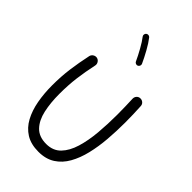

<svg xmlns="http://www.w3.org/2000/svg" viewBox="-309 -1142 1276 1276"><g transform="rotate(45 329.5 -504.0)"><path d="M153.8 -687.5Q168.5 -684.1 176.8 -671.1Q185.1 -658.2 182.1 -643.6Q165.5 -567.4 156.2 -495.8Q147 -424.3 147 -341.8Q147 -257.8 161.9 -190.2Q176.8 -122.6 214.6 -83.3Q252.4 -43.9 320.3 -43.9Q383.8 -43.9 422.6 -84Q461.4 -124 481.9 -191.7Q502.4 -259.3 509.8 -343.3Q517.1 -427.2 517.1 -514.6Q517.1 -549.3 516.1 -591.1Q515.1 -632.8 513.7 -662.6Q513.2 -678.2 523.2 -689.5Q533.2 -700.7 548.3 -701.2Q564 -701.7 575.2 -691.7Q586.4 -681.6 586.9 -666.5Q588.9 -636.2 590.1 -593.3Q591.3 -550.3 591.3 -514.6Q591.3 -435.1 585 -356.7Q578.6 -278.3 562 -209Q545.4 -139.6 515.1 -85.9Q484.9 -32.2 437 -1.5Q389.2 29.3 320.3 29.3Q249.5 29.3 201.9 -0.5Q154.3 -30.3 126 -82.8Q97.7 -135.3 85.2 -203.4Q72.8 -271.5 72.8 -348.1Q72.8 -431.2 82.8 -505.4Q92.8 -579.6 109.9 -659.2Q113.3 -673.8 126.2 -682.1Q139.2 -690.4 153.8 -687.5ZM273.4 -1032.2Q280.3 -1037.6 289.3 -1036.6Q298.3 -1035.6 303.7 -1028.8Q327.1 -999 351.8 -954.3Q376.5 -909.7 394 -871.1Q397.5 -863.3 394.3 -854.7Q391.1 -846.2 382.8 -842.3Q375 -838.9 366.5 -842.3Q357.9 -845.7 354.5 -853.5Q337.9 -890.1 313.7 -933.3Q289.6 -976.6 269.5 -1002Q264.2 -1008.8 265.4 -1017.8Q266.6 -1026.9 273.4 -1032.2Z"/></g></svg>

Font: Mikhak-DS1-FD Regular
Style: Regular
Weight: 400
Designer: Amin Abedi
Version: Version 3.2